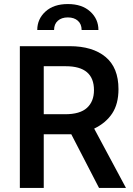

<svg xmlns="http://www.w3.org/2000/svg" viewBox="-20 -928 658 948"><path d="M78 -700H324Q437 -700 501 -647Q565 -594 565 -488Q565 -415 534 -368Q503 -321 445 -293L602 0H469L332 -265H196V0H78ZM302 -364Q375 -364 409.5 -395.5Q444 -427 444 -483Q444 -601 305 -601H196V-364ZM466 -780H383Q383 -809 364.5 -825.5Q346 -842 315 -842Q284 -842 265.5 -825.5Q247 -809 247 -780H164Q164 -834 204.5 -871Q245 -908 315 -908Q385 -908 425.5 -871Q466 -834 466 -780Z"/></svg>

Font: Cabin SemiBold
Style: Regular
Weight: 600
Designer: Pablo Impallari
Foundry: Pablo Impallari. http://www.impallari.com Igino Marini. http://www.ikern.com
Version: Version 2.001